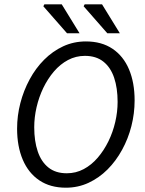

<svg xmlns="http://www.w3.org/2000/svg" viewBox="-20 -861 673 893"><path d="M286.3 12Q213.7 12 163 -22.1Q112.3 -56.2 85.9 -118.2Q59.5 -180.2 59.5 -262.6Q59.5 -323 74.7 -381.5Q89.8 -440 118 -492Q146.1 -544 185.5 -583.4Q224.8 -622.8 273.8 -645.6Q322.8 -668.3 379.4 -668.3Q452.6 -668.3 503.3 -634.2Q553.9 -600.2 580 -538.5Q606.1 -476.8 606.1 -393.7Q606.1 -333.3 591.2 -274.8Q576.4 -216.3 547.9 -164.3Q519.5 -112.3 480.2 -72.9Q440.8 -33.5 391.8 -10.7Q342.8 12 286.3 12ZM290.7 -55.1Q333.1 -55.1 369.4 -74.5Q405.7 -93.9 434.6 -127.6Q463.5 -161.4 484.4 -204Q505.2 -246.7 516.1 -293.8Q527 -340.9 527 -387.3Q527 -451.4 510.8 -499.5Q494.5 -547.7 460.8 -574.4Q427 -601.2 374.9 -601.2Q332.6 -601.2 296.2 -581.8Q259.9 -562.4 231 -528.7Q202.1 -494.9 181.5 -452.3Q161 -409.6 150.1 -362.5Q139.2 -315.5 139.2 -269.1Q139.2 -204.9 155.5 -156.8Q171.7 -108.7 205.2 -81.9Q238.6 -55.1 290.7 -55.1ZM291.7 -706.3 181.6 -831.9 186.5 -841H267.1L350 -706.3ZM479.1 -706.3 369 -831.9 373.9 -841H454.5L537.4 -706.3Z"/></svg>

Font: Source Sans 3 VF
Style: Italic
Weight: 200
Italic angle: -11°
Designer: Paul D. Hunt
Foundry: Adobe Systems Incorporated
Version: Version 3.042;hotconv 1.0.118;makeotfexe 2.5.65603